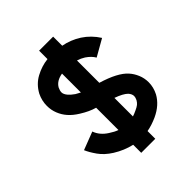

<svg xmlns="http://www.w3.org/2000/svg" viewBox="-239 -953 1179 1179"><g transform="rotate(-45 350.0 -363.5)"><path d="M470 -578Q448 -592 422 -600V-406Q545 -369 591 -317Q612 -294 625.5 -262Q639 -230 639 -194Q639 -151 618 -110Q585 -50 512 -16Q466 5 422 13V80H300V10Q238 -4 180 -40Q131 -71 103.5 -110Q76 -149 63 -180L180 -225Q197 -177 246 -146Q276 -126 300 -118V-312H299Q255 -324 204 -356Q165 -380 142 -407Q120 -432 107 -464.5Q94 -497 94 -533Q94 -578 114 -619Q143 -673 194 -700.5Q245 -728 300 -734V-807H422V-728Q483 -717 538 -682Q593 -646 629 -589L520 -527Q504 -555 470 -578ZM216 -529Q216 -512 233 -492Q246 -477 269 -461L300 -444V-608Q246 -599 225 -562Q216 -543 216 -529ZM459 -129Q479 -138 489.5 -146.5Q500 -155 508 -169Q516 -185 516 -197Q516 -215 500 -233Q478 -255 422 -275V-114Q438 -119 459 -129Z"/></g></svg>

Font: SUIT
Style: Bold
Weight: 700
Designer: Sunn Youn; Korean Glyphs from Source Han Sans (Sandoll Communications; Soo-young Jang, Joo-yeon Kang)
Foundry: Sunn
Version: Version 1.150